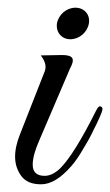

<svg xmlns="http://www.w3.org/2000/svg" viewBox="-20 -479 286 499"><path d="M128 -418C125 -395 140 -377 163 -377C186 -377 207 -395 211 -418C215 -441 199 -459 176 -459C153 -459 132 -441 128 -418ZM96 -22C75 -22 65 -32 65 -51C65 -68 71 -89 82 -114L162 -301C175 -325 172 -336 141 -336L86 -335C102 -314 99 -301 96 -293L32 -130C15 -87 14 -51 35 -22C46 -7 63 0 87 0C112 0 138 -16 165 -47C175 -58 186 -74 198 -95C211 -116 219 -132 223 -141C228 -150 233 -161 238 -172C249 -196 247 -198 244 -201C239 -205 235 -202 230 -192C192 -116 161 -66 136 -41C122 -28 109 -22 96 -22Z"/></svg>

Font: VL Great Vibes
Style: Regular
Weight: 400
Designer: Robert E. Leuschke
Foundry: Robert E. Leuschke
Version: Version 1.001